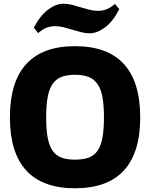

<svg xmlns="http://www.w3.org/2000/svg" viewBox="-20 -997 803 1027"><path d="M161 -849Q194 -913 236.5 -945Q279 -977 319 -977Q343 -977 366 -971Q389 -965 412 -958Q435 -951 458 -945Q481 -939 505 -939Q527 -939 548 -946.5Q569 -954 595 -976L618 -948Q585 -883 542.5 -851Q500 -819 460 -819Q436 -819 413 -825Q390 -831 367 -838Q344 -845 321 -851Q298 -857 274 -857Q251 -857 230.5 -849.5Q210 -842 184 -820ZM381 10Q208 10 120.5 -85Q33 -180 33 -369Q33 -559 120.5 -654.5Q208 -750 381 -750Q555 -750 642.5 -654.5Q730 -559 730 -369Q730 -180 642.5 -85Q555 10 381 10ZM381 -143Q425 -143 454.5 -154Q484 -165 502 -191Q520 -217 528 -260.5Q536 -304 536 -369Q536 -434 528 -477.5Q520 -521 501.5 -547.5Q483 -574 453.5 -585.5Q424 -597 381 -597Q338 -597 308.5 -585.5Q279 -574 261 -547.5Q243 -521 235 -477.5Q227 -434 227 -369Q227 -304 235 -261Q243 -218 261 -191.5Q279 -165 308.5 -154Q338 -143 381 -143Z"/></svg>

Font: Encode Sans Narrow
Style: ExtraBold
Weight: 800
Designer: Pablo Impallari, Andres Torresi
Foundry: Pablo Impallari, Andres Torresi
Version: Version 1.000; ttfautohint (v1.00) -l 8 -r 50 -G 200 -x 14 -